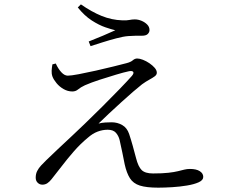

<svg xmlns="http://www.w3.org/2000/svg" viewBox="-20 -829 1040 877"><path d="M234.7 -538.9Q246.3 -513.8 260.6 -498.6Q274.8 -483.4 289.7 -483.4Q304.5 -483.4 339.8 -490.1Q375.1 -496.9 417.5 -506.3Q459.8 -515.7 498.1 -525.3Q536.4 -534.9 558.3 -540.6Q577.6 -545.6 586.7 -553.7Q595.8 -561.8 606.9 -561.8Q617.7 -561.8 632.9 -555.9Q648.2 -549.9 662.6 -540.1Q677 -530.2 686.7 -519.1Q696.3 -508 696.3 -496.7Q696.3 -487.4 686.8 -480.4Q677.2 -473.3 662.1 -465.1Q646.9 -456.9 628.9 -444Q613.5 -431.8 588.3 -410.3Q563.1 -388.7 534.3 -362.3Q505.4 -335.9 477.8 -310.3Q450.2 -284.8 430 -264.6Q444.8 -268.6 461.2 -269.5Q477.7 -270.4 489.9 -270.4Q516.4 -270.4 538.5 -257.7Q560.5 -245 569.9 -216.9Q578 -192.7 586.1 -163.7Q594.2 -134.7 601.3 -107.4Q611.3 -67.7 627.1 -52.2Q643 -36.7 678.9 -36.7Q722 -36.7 749 -39.8Q776.1 -42.9 792.6 -47Q809.2 -51.1 821.7 -54.2Q834.2 -57.3 847.6 -57.3Q876.8 -57.3 892.6 -47.1Q908.4 -37 908.4 -20.9Q908.4 -5.8 887.5 3.6Q866.5 13.1 834.1 18.4Q801.8 23.8 766.5 26Q731.2 28.2 702.8 28.2Q648.9 28.2 618.7 18.6Q588.5 8.9 573.5 -14.8Q558.4 -38.5 549.5 -78.6Q544.7 -102.7 538.7 -132.5Q532.8 -162.3 526.4 -189.3Q521.6 -208.8 509.4 -222.6Q497.2 -236.4 471.7 -236.4Q448.5 -236.4 425.8 -227.8Q403.1 -219.3 380.7 -199.5Q347.3 -172 317 -137.2Q286.7 -102.5 261.1 -68.7Q235.4 -34.9 215.3 -10.3Q206.3 1.1 196.4 7.8Q186.5 14.5 173.4 14.5Q161 14.5 152.1 5.7Q143.1 -3.1 143.1 -17.3Q143.1 -34.8 149.9 -48Q156.7 -61.3 167.6 -73Q178.5 -84.7 191.8 -97.7Q212.8 -118.3 244.2 -147.7Q275.6 -177 308.7 -208.1Q341.7 -239.2 367.7 -264.1Q406.3 -301.3 447.7 -342.5Q489.2 -383.7 525.4 -421.3Q561.7 -458.8 582.8 -482.7Q592.9 -495.1 588.2 -500.9Q583.4 -506.7 568.5 -503.5Q546.4 -498.9 510.1 -488Q473.7 -477.1 435.4 -464.7Q397.1 -452.3 368 -439.6Q347.9 -430.1 336.7 -420.6Q325.6 -411.2 310.5 -411.2Q289.6 -411.2 270.5 -422.1Q251.4 -433.1 238.3 -449.1Q225.1 -465.2 219.7 -479.1Q215.1 -492 215.9 -506Q216.7 -520 219.3 -534.9ZM335.3 -795 349.5 -809Q398.7 -774.8 444.3 -756.2Q490 -737.7 538.6 -736.1Q559.8 -735.3 571.5 -737.9Q583.3 -740.4 595.7 -740.4Q610.8 -740.4 626.2 -734.1Q641.5 -727.8 652.2 -717Q662.9 -706.3 662.9 -691.5Q662.9 -681.8 655 -673.8Q647.2 -665.8 628.3 -665.8Q613.8 -665.8 600.1 -665.8Q586.3 -665.7 566 -664.2Q543.8 -662.6 511.2 -653.9Q478.6 -645.3 446.5 -635.1Q414.4 -624.9 393.6 -618.2L385.2 -639.5Q415.4 -651.5 449.8 -665.8Q484.2 -680.2 506.6 -690.8Q489.8 -694.6 461 -704.4Q432.2 -714.3 399 -735.6Q365.9 -756.9 335.3 -795Z"/></svg>

Font: Noto Serif KR
Style: Regular
Weight: 200
Designer: Ryoko NISHIZUKA 西塚涼子 (kana & ideographs); Frank Grießhammer (Latin, Greek & Cyrillic); Wenlong ZHANG 张文龙 (bopomofo); San
Foundry: Adobe
Version: Version 2.001;hotconv 1.1.0;makeotfexe 2.6.0